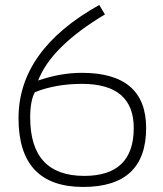

<svg xmlns="http://www.w3.org/2000/svg" viewBox="-20 -739 650 764"><path d="M53.7 -268.6Q53.7 -540 375 -719.2L397.5 -681.6Q183.1 -553.2 131.8 -418.5Q220.2 -449.2 305.7 -449.2Q561.5 -449.2 561.5 -229.5Q561.5 4.9 311 4.9Q53.7 4.9 53.7 -268.6ZM315.4 -39.1Q512.2 -39.1 512.2 -229.5Q512.2 -405.3 306.2 -405.3Q201.7 -405.3 118.7 -372.1Q100.1 -337.9 100.1 -271.5Q100.1 -39.1 315.4 -39.1Z"/></svg>

Font: Sansation Light
Style: Light
Weight: 300
Designer: Bernd Montag
Version: Version 1.301